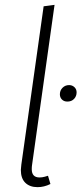

<svg xmlns="http://www.w3.org/2000/svg" viewBox="-20 -761 336 792"><path d="M112 -79Q111 -73 111 -63Q111 -29 143 -29Q154 -29 164.5 -32Q175 -35 178 -36L188 -2Q162 11 135 11Q103 11 84.5 -7Q66 -25 66 -60Q66 -66 68 -82L160 -735L205 -741ZM227 -372Q227 -388 238 -399Q249 -410 265 -410Q278 -410 287 -401.5Q296 -393 296 -380Q296 -364 285.5 -353Q275 -342 258 -342Q244 -342 235.5 -350.5Q227 -359 227 -372Z"/></svg>

Font: Fira Sans Condensed ExtraLight
Style: Italic
Weight: 275
Width: 3
Italic angle: -8°
Designer: Carrois Corporate & Edenspiekermann AG
Foundry: Carrois Corporate GbR & Edenspiekermann AG
Version: Version 4.203